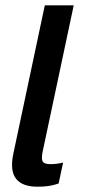

<svg xmlns="http://www.w3.org/2000/svg" viewBox="-20 -694 320 724"><path d="M121 10Q64 10 40.5 -20Q17 -50 30 -113L149 -674H258L141 -123Q135 -95 141 -85Q147 -75 170 -75Q194 -75 218 -81L201 -2Q181 5 162.5 7.5Q144 10 121 10Z"/></svg>

Font: Kanit
Style: Italic
Weight: 400
Italic angle: -12°
Designer: Katatrad Team
Foundry: CadsonDemak
Version: Version 2.000; ttfautohint (v1.8.3)